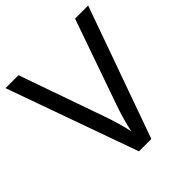

<svg xmlns="http://www.w3.org/2000/svg" viewBox="-193 -850 986 986"><g transform="rotate(-45 300.0 -357.0)"><path d="M600 -714H505L345 -258C324 -198 309 -147 300 -100C290 -147 276 -197 255 -256L94 -714H0L255 0H345Z"/></g></svg>

Font: Noto Sans Gujarati UI
Style: Regular
Weight: 400
Designer: Jelle Bosma - Monotype Design Team, Universal Thirst
Foundry: Monotype Imaging Inc.
Version: Version 2.106